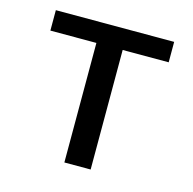

<svg xmlns="http://www.w3.org/2000/svg" viewBox="-81 -587 671 669"><g transform="rotate(15 254.5 -252.5)"><path d="M41 -431.2V-504.9H467.8V-431.2H301.8V0H207V-431.2Z"/></g></svg>

Font: LT Superior Med
Style: Regular
Weight: 500
Designer: Daniel Lyons
Foundry: LyonsType
Version: Version 1.000